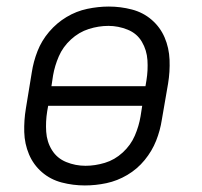

<svg xmlns="http://www.w3.org/2000/svg" viewBox="-20 -558 616 586"><path d="M239 8Q272 8 305 1Q338 -6 368.5 -24Q399 -42 421.5 -69.5Q444 -97 456.5 -128.5Q469 -160 474 -193L493 -303Q499 -339 497.5 -375.5Q496 -412 482.5 -443.5Q469 -475 443 -497.5Q417 -520 382.5 -529Q348 -538 312 -538Q280 -538 246.5 -531Q213 -524 183 -506Q153 -488 130 -461Q107 -434 94.5 -402Q82 -370 77 -337L59 -227Q53 -191 54 -155Q55 -119 68.5 -87Q82 -55 108 -32.5Q134 -10 168.5 -1Q203 8 239 8ZM137 -295 142 -328Q147 -357 159.5 -386Q172 -415 196.5 -437.5Q221 -460 251 -469.5Q281 -479 311 -479Q341 -479 369.5 -467.5Q398 -456 413 -430.5Q428 -405 430 -374.5Q432 -344 427 -313L424 -295ZM241 -52Q210 -52 182 -63.5Q154 -75 138.5 -100Q123 -125 121 -156Q119 -187 124 -218L127 -235H414L409 -203Q404 -173 391.5 -144Q379 -115 354.5 -92.5Q330 -70 300 -61Q270 -52 241 -52Z"/></svg>

Font: Iosevka Sparkle Light Oblique
Style: Regular
Weight: 300
Italic angle: -9°
Designer: Belleve Invis
Foundry: Belleve Invis
Version: Version 4.5.0; ttfautohint (v1.8.3)